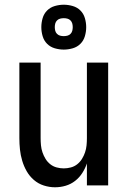

<svg xmlns="http://www.w3.org/2000/svg" viewBox="-20 -785 540 813"><path d="M213 8Q189 8 165.5 0.5Q142 -7 123.5 -23Q105 -39 93 -60Q81 -81 74 -104.5Q67 -128 64.5 -152Q62 -176 62 -200V-520H152V-200Q152 -185 153.5 -169.5Q155 -154 160 -139.5Q165 -125 173 -112Q181 -99 193 -89.5Q205 -80 220 -76Q235 -72 250 -72Q265 -72 280 -76Q295 -80 307 -89.5Q319 -99 327 -112Q335 -125 340 -139.5Q345 -154 346.5 -169.5Q348 -185 348 -200V-520H438V0H348V-93Q341 -72 328.5 -52.5Q316 -33 298 -19Q280 -5 258 1.5Q236 8 213 8ZM250 -575Q231 -575 212 -580.5Q193 -586 179.5 -599.5Q166 -613 160.5 -632Q155 -651 155 -670Q155 -689 160.5 -708Q166 -727 179.5 -740.5Q193 -754 212 -759.5Q231 -765 250 -765Q269 -765 288 -759.5Q307 -754 320.5 -740.5Q334 -727 339.5 -708Q345 -689 345 -670Q345 -651 339.5 -632Q334 -613 320.5 -599.5Q307 -586 288 -580.5Q269 -575 250 -575ZM250 -632Q258 -632 265.5 -634Q273 -636 278.5 -641.5Q284 -647 286 -654.5Q288 -662 288 -670Q288 -678 286 -685.5Q284 -693 278.5 -698.5Q273 -704 265.5 -706Q258 -708 250 -708Q242 -708 234.5 -706Q227 -704 221.5 -698.5Q216 -693 214 -685.5Q212 -678 212 -670Q212 -662 214 -654.5Q216 -647 221.5 -641.5Q227 -636 234.5 -634Q242 -632 250 -632Z"/></svg>

Font: Iosevka Term Curly Medium
Style: Regular
Weight: 500
Designer: Belleve Invis
Foundry: Belleve Invis
Version: Version 32.3.0